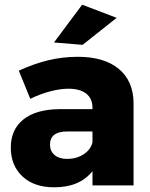

<svg xmlns="http://www.w3.org/2000/svg" viewBox="-20 -790 641 818"><path d="M549 -352V0H374V-61Q320 8 211 8Q125 8 75.5 -38.5Q26 -85 26 -161Q26 -238 79.5 -281Q133 -324 233 -325H374V-331Q374 -370 347.5 -391Q321 -412 271 -412Q237 -412 194.5 -401Q152 -390 109 -369L60 -489Q126 -519 186.5 -533.5Q247 -548 312 -548Q424 -548 486 -496.5Q548 -445 549 -352ZM374 -183V-230H268Q193 -230 193 -174Q193 -146 212.5 -129.5Q232 -113 266 -113Q306 -113 336 -132.5Q366 -152 374 -183ZM330 -770 477 -714 332 -599 210 -609Z"/></svg>

Font: Montserrat arm2
Style: Bold
Weight: 700
Designer: Julieta Ulanovsky
Foundry: Julieta Ulanovsky
Version: Version 6.000